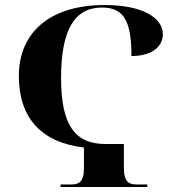

<svg xmlns="http://www.w3.org/2000/svg" viewBox="-20 -744 708 764"><path d="M221 0H566V-10H524C495 -10 473 -18 473 -75V-171H399C276 -171 223 -250 223 -433C223 -630 279 -714 386 -714C475 -714 503 -656 503 -521C584 -521 628 -558 628 -608C628 -673 547 -724 397 -724C167 -724 55 -605 55 -442C55 -275 144 -177 314 -157V-75C314 -18 292 -10 263 -10H221Z"/></svg>

Font: Noto Serif Display
Style: Bold
Weight: 700
Designer: Monotype Design Team
Foundry: Monotype Imaging Inc.
Version: Version 2.009